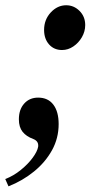

<svg xmlns="http://www.w3.org/2000/svg" viewBox="-48 -516 382 712"><path d="M182 -330.5Q152.5 -330.5 134 -351.2Q115.5 -372 115.5 -405Q115.5 -443 140.2 -469.8Q165 -496.5 197.5 -496.5Q226 -496.5 247 -475.5Q268 -454.5 268 -423Q268 -399.5 255.8 -378.2Q243.5 -357 224 -343.8Q204.5 -330.5 182 -330.5ZM-16.5 175 -28.5 148Q2.5 136 29.2 114.2Q56 92.5 73.2 69Q90.5 45.5 93.5 28Q96 7.5 75.5 -0.5Q49.5 -10 35.8 -27.2Q22 -44.5 22 -73.5Q22 -110 41.8 -132Q61.5 -154 93.5 -154Q130 -154 149.8 -128Q169.5 -102 169.5 -56Q169.5 -3.5 144.8 41.2Q120 86 77.8 120.2Q35.5 154.5 -16.5 175Z"/></svg>

Font: Libre Caslon Condensed SemiBold Italic
Style: Regular
Weight: 600
Italic angle: -22.583°
Designer: Pablo Impallari, Rodrigo Fuenzalida, Katja Schimmel, Ertekin Erdin
Foundry: Pablo Impallari, Rodrigo Fuenzalida
Version: Version 2.000; ttfautohint (v1.8.4.7-5d5b);gftools[0.9.33]